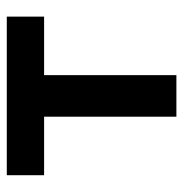

<svg xmlns="http://www.w3.org/2000/svg" viewBox="-7 -533 540 566"><g transform="rotate(-90 263.0 -250.0)"><path d="M497 -500V-390H324.5V0H202V-390H29.5V-500Z"/></g></svg>

Font: Overused Grotesk SemiBold
Style: Regular
Weight: 610
Version: Version 0.004